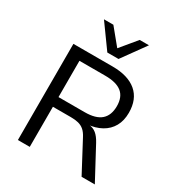

<svg xmlns="http://www.w3.org/2000/svg" viewBox="-214 -1078 1134 1219"><g transform="rotate(30 352.5 -468.5)"><path d="M100 0V-705H387Q501 -705 562.5 -653Q624 -601 624 -502Q624 -444 600.5 -402Q577 -360 533 -335.5Q489 -311 429 -306L434 -310L447 -309Q475 -306 497 -288Q519 -270 539 -233L664 0H567L449 -222Q434 -251 416 -266.5Q398 -282 374.5 -288Q351 -294 319 -294H187V0ZM187 -365H379Q460 -365 498.5 -399Q537 -433 537 -500Q537 -567 497.5 -599Q458 -631 376 -631H187ZM314 -765 190 -937H259L355 -820L452 -937H520L396 -765Z"/></g></svg>

Font: Nunito Sans 9pt
Style: Regular
Weight: 400
Version: Version 3.101;gftools[0.9.27]